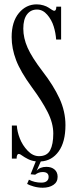

<svg xmlns="http://www.w3.org/2000/svg" viewBox="-20 -731 348 885"><path d="M177.2 134.3Q155.3 134.3 135 128.4Q114.7 122.6 105 116.7L113.3 97.2Q139.2 110.8 170.9 110.8Q187 110.8 195.6 103.8Q204.1 96.7 204.1 84.5Q204.1 62 176.8 62Q157.7 62 142.1 74.2L121.1 72.3L145 12.7Q126 10.7 109.1 2.2Q92.3 -6.3 82 -13.9Q71.8 -21.5 67.4 -21.5Q56.6 -21.5 56.6 0H34.7V-152.3H57.6Q59.1 -124.5 71.3 -93Q83.5 -61.5 107.4 -36.4Q131.3 -11.2 159.7 -11.2Q196.8 -11.2 211.2 -38.6Q225.6 -65.9 225.6 -115.7Q225.6 -163.1 199.5 -214.6Q173.3 -266.1 127 -328.6Q74.2 -400.9 54 -454.3Q33.7 -507.8 33.7 -560.1Q33.7 -630.4 66.9 -670.7Q100.1 -710.9 148.9 -710.9Q165.5 -710.9 180.4 -706.3Q195.3 -701.7 203.6 -696Q211.9 -690.4 219.2 -685.8Q226.6 -681.2 230 -681.2Q239.3 -681.2 239.7 -700.2H261.7V-548.8H238.8Q236.8 -579.1 227.5 -609.1Q218.3 -639.2 197.8 -663.1Q177.2 -687 150.4 -687Q121.6 -687 104.5 -664.6Q87.4 -642.1 87.4 -599.1Q87.4 -555.7 107.2 -511Q127 -466.3 176.3 -401.9Q226.6 -336.9 254.2 -277.1Q281.7 -217.3 281.7 -154.3Q281.7 -76.7 250.5 -33.2Q219.2 10.3 168 13.2L148.9 56.2Q163.6 38.1 193.8 38.1Q217.3 38.1 231.4 50.3Q245.6 62.5 245.6 84Q245.6 108.4 226.1 121.3Q206.5 134.3 177.2 134.3Z"/></svg>

Font: Imbue
Style: Regular
Weight: 400
Designer: Tyler Finck
Foundry: Etcetera Type Company
Version: Version 0.910